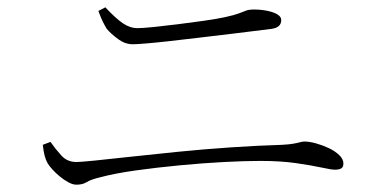

<svg xmlns="http://www.w3.org/2000/svg" viewBox="-20 -621 1040 525"><path d="M722 -542Q668 -535 617 -529Q566 -523 520.5 -517.5Q475 -512 438.5 -508Q402 -504 377.5 -502Q353 -500 343 -500Q322 -500 303 -514Q284 -528 272 -542Q266 -552 261 -562Q256 -572 249 -591L268 -601Q297 -570 316.5 -557Q336 -544 355 -544Q369 -544 398.5 -547Q428 -550 464.5 -554.5Q501 -559 536 -564Q571 -569 595 -574Q622 -580 633.5 -584.5Q645 -589 653 -592Q661 -595 675 -595Q686 -595 698.5 -593.5Q711 -592 722.5 -588.5Q734 -585 741.5 -579.5Q749 -574 749 -566Q749 -556 742.5 -550Q736 -544 722 -542ZM97 -225 118 -233Q132 -213 148 -195.5Q164 -178 189 -178Q200 -178 239.5 -182Q279 -186 338 -192.5Q397 -199 467 -206Q537 -213 610.5 -218Q684 -223 751 -225Q770 -226 781.5 -228Q793 -230 800 -232Q807 -234 812 -234Q826 -234 844 -229Q862 -224 879 -216Q896 -208 907.5 -197Q919 -186 919 -174Q919 -164 913 -160.5Q907 -157 896 -157Q886 -157 858.5 -163Q831 -169 789 -175Q747 -181 692 -181Q650 -181 592.5 -178Q535 -175 472 -169Q409 -163 351.5 -155Q294 -147 253 -136Q228 -130 217 -123Q206 -116 189 -116Q179 -116 167 -122.5Q155 -129 143.5 -138.5Q132 -148 123 -158Q114 -168 110 -175Q105 -184 102 -195.5Q99 -207 97 -225Z"/></svg>

Font: Noto Serif JP
Style: Regular
Weight: 200
Designer: Ryoko NISHIZUKA 西塚涼子 (kana & ideographs); Frank Grießhammer (Latin, Greek & Cyrillic); Wenlong ZHANG 张文龙 (bopomofo); San
Foundry: Adobe
Version: Version 2.001;hotconv 1.1.0;makeotfexe 2.6.0